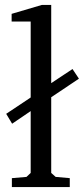

<svg xmlns="http://www.w3.org/2000/svg" viewBox="-20 -756 339 776"><path d="M5 -296 104 -362V-669H27V-700L149 -736H187V-420L273 -477L299 -438L187 -363V-57L205 -41L262 -36V0H28V-36L87 -41L104 -57V-307L29 -256Z"/></svg>

Font: Khartiya
Style: Regular
Weight: 500
Version: Version 1.0.1